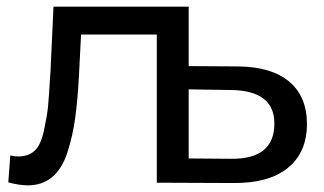

<svg xmlns="http://www.w3.org/2000/svg" viewBox="-20 -550 974 578"><path d="M697 -350Q798 -349 851 -304Q904 -259 904 -177Q904 -91 846.5 -44.5Q789 2 682 1L452 0V-446H224L218 -328Q214 -250 206.5 -195.5Q199 -141 183 -91.5Q167 -42 137 -17Q107 8 64 8Q38 8 5 -1L11 -82Q24 -79 35 -79Q65 -79 84 -96Q103 -113 112.5 -158Q122 -203 124.5 -228.5Q127 -254 131 -321Q132 -330 132 -334L141 -530H548V-351ZM674 -72Q806 -70 806 -178Q806 -278 674 -279L548 -281V-73Z"/></svg>

Font: Montserrat
Style: Regular
Weight: 500
Designer: Julieta Ulanovsky
Foundry: Julieta Ulanovsky
Version: Version 7.200;PS 007.200;hotconv 1.0.88;makeotf.lib2.5.64775